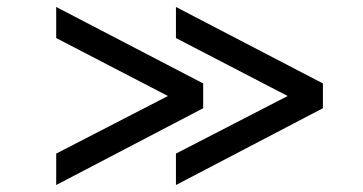

<svg xmlns="http://www.w3.org/2000/svg" viewBox="-20 -529 1040 550"><path d="M484 1V-89L804 -254L484 -420V-509L905 -290V-219ZM141 1V-89L461 -254L141 -420V-509L562 -290V-219Z"/></svg>

Font: Asta Sans
Style: Bold
Weight: 700
Designer: 42dot
Version: Version 1.000